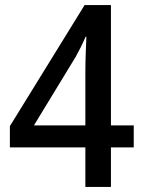

<svg xmlns="http://www.w3.org/2000/svg" viewBox="-20 -738 566 758"><path d="M508 -156V-243H418V-718H314L19 -240V-156H317V0H418V-156ZM317 -458V-243H114L279 -514C292 -537 306 -565 318 -593H321C320 -561 317 -507 317 -458Z"/></svg>

Font: Noto Sans Thai Looped SemiCondensed Medium
Style: Regular
Weight: 500
Width: 4
Designer: Sasikarn Vongin, Ben Mitchell
Foundry: The Fontpad Ltd
Version: Version 1.001